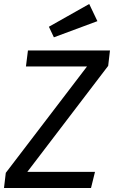

<svg xmlns="http://www.w3.org/2000/svg" viewBox="-32 -942 571 962"><path d="M105 -81H444L424 0H-12L-3 -76L404 -609H98L108 -689H519L510 -612ZM213 -808 415 -922 456 -836 238 -755Z"/></svg>

Font: Yekcdsyqcyvpieeyorgstswgcgt
Style: Regular
Weight: 400
Italic angle: -8°
Designer: Carrois Corporate & Edenspiekermann
Foundry: Carrois Corporate GbR & Edenspiekermann AG
Version: Version 2.001